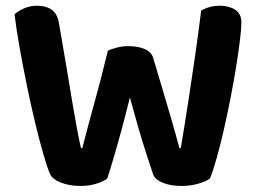

<svg xmlns="http://www.w3.org/2000/svg" viewBox="-20 -631 883 658"><path d="M349.8 -457.7Q359.7 -462.3 379.3 -467.6Q398.9 -472.9 419.2 -472.9Q453.7 -472.9 476.8 -462.5Q499.8 -452 505.2 -431.8Q523.6 -371 538.4 -320.4Q553.3 -269.8 567.2 -222.5Q581.1 -175.2 594.8 -123.5H599.5Q613.9 -208.2 625.6 -285.1Q637.3 -362 648.4 -437.8Q659.4 -513.6 669.5 -595.1Q699.3 -611.4 733.2 -611.4Q764.1 -611.4 785.6 -597.9Q807.2 -584.5 807.2 -553.6Q807.2 -532.6 802.3 -493.1Q797.5 -453.6 789.3 -402.5Q781.1 -351.3 770.3 -296.1Q759.4 -240.9 747.4 -187.7Q735.4 -134.5 723 -90.8Q710.7 -47 699.7 -19.6Q686.7 -9.3 659.5 -1.5Q632.3 6.3 602.4 6.3Q564.6 6.3 537.7 -4.7Q510.8 -15.6 504.5 -34.2Q494.5 -63.9 481.1 -105.3Q467.7 -146.6 453.4 -196Q439.2 -245.3 425.1 -297.1Q412.7 -246.3 398.7 -194.1Q384.6 -141.9 371.3 -96.5Q358.1 -51 347.4 -19.2Q335.1 -9.3 310.4 -1.5Q285.6 6.3 255.8 6.3Q219.2 6.3 189.9 -4.8Q160.5 -16 151.6 -34.2Q141.6 -57.2 128.1 -104.3Q114.6 -151.3 99.9 -212.5Q85.2 -273.7 71.7 -339.9Q58.2 -406.1 47 -469Q35.8 -531.8 29.8 -581.8Q41.4 -592.8 62 -602.1Q82.5 -611.4 106.4 -611.4Q137.6 -611.4 157.2 -597.6Q176.8 -583.8 182.1 -551.3Q197.7 -462.5 208.4 -397.6Q219.1 -332.6 227.3 -283.9Q235.5 -235.1 242.6 -196.6Q249.7 -158.2 257.4 -123.5H262.1Q272.8 -165.2 282.5 -201.5Q292.2 -237.9 302.5 -275.1Q312.9 -312.4 324.5 -356.5Q336 -400.5 349.8 -457.7Z"/></svg>

Font: Baloo Tamma 2
Style: Regular
Weight: 400
Designer: Divya Kowshik, Shuchita Grover and Ek Type
Foundry: Ek Type
Version: Version 1.700